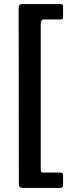

<svg xmlns="http://www.w3.org/2000/svg" viewBox="-20 -762 346 947"><path d="M90 -742H280Q291 -742 291 -733V-676Q291 -666 280 -666H198Q181 -666 181 -647V74Q181 84 184 86.5Q187 89 195 89H277Q291 89 291 101V151Q291 165 277 165H93Q73 165 73 147L72 -727Q72 -742 90 -742Z"/></svg>

Font: n
Style: Regular
Weight: 600
Designer: Pablo Impallari, Rodrigo Fuenzalida
Foundry: Impallari Type
Version: Version 1.002; ttfautohint (v1.5)